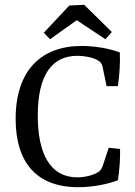

<svg xmlns="http://www.w3.org/2000/svg" viewBox="-20 -768 563 798"><path d="M305 10C364 10 427 -2 470 -19C477 -62 480 -110 479 -149L432 -154L407 -79C403 -67 398 -60 389 -53C367 -40 334 -31 302 -31C184 -31 137 -136 137 -288C137 -462 200 -536 301 -536C336 -536 371 -527 387 -517C398 -511 403 -503 406 -492L423 -410H470C477 -458 480 -508 478 -550C428 -569 366 -577 319 -577C152 -577 45 -476 45 -274C45 -96 129 10 305 10ZM188 -605 299 -684 418 -605 445 -635 330 -748 268 -745 162 -632Z"/></svg>

Font: Yrsa
Style: Regular
Weight: 400
Designer: Anna Giedrys (Yrsa+Rasa design), David Brezina (Yrsa art-direction, Rasa art-direction, design)
Foundry: Rosetta Type Foundry
Version: Version 1.001;PS 1.1;hotconv 1.0.88;makeotf.lib2.5.647800